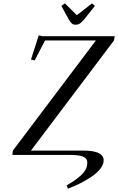

<svg xmlns="http://www.w3.org/2000/svg" viewBox="-20 -916 698 1135"><path d="M53.2 0 56.2 -25.9 546.9 -676.8H246.1L185.1 -559.1L163.1 -564L209 -707L231 -702.1H658.2L653.8 -676.8L163.1 -25.9H471.2Q592.8 -25.9 592.8 32.2Q592.8 56.2 572.5 82Q552.2 107.9 519.5 129.6Q486.8 151.4 452.1 168.7Q417.5 186 381.8 199.2L374 180.2Q398.9 165.5 416.3 153.8Q433.6 142.1 454.1 124.5Q474.6 106.9 485.4 87.2Q496.1 67.4 496.1 45.9Q496.1 19 470.2 9.5Q444.3 0 396 0ZM342.8 -880.9 363.8 -896 434.1 -826.2 523.9 -896 541 -880.9 478 -801.8Q462.9 -783.7 451.9 -776.9Q440.9 -770 426.8 -770Q413.1 -770 405.3 -776.4Q397.5 -782.7 386.2 -801.8Z"/></svg>

Font: Dehuti Alt
Style: Bold-Italic
Weight: 700
Version: Version 1.2